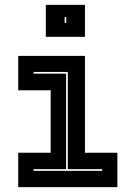

<svg xmlns="http://www.w3.org/2000/svg" viewBox="-20 -770 526 790"><path d="M168.5 -618.5V-750H329.5V-618.5ZM246 -676H252.5V-700H246ZM55 0V-141.5H188.5V-398.5H55V-540H329.5V-141.5H463V0ZM118 -67H400.5V-74H259V-474H118V-467H252V-74H118Z"/></svg>

Font: Tourney Thin ExtraBold
Style: Regular
Weight: 800
Version: Version 1.015